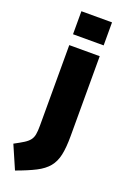

<svg xmlns="http://www.w3.org/2000/svg" viewBox="-229 -746 660 1019"><g transform="rotate(20 101.5 -236.5)"><path d="M1 221 -56 90Q-24 73 -4 60.5Q16 48 26.5 34.5Q37 21 40.5 2Q44 -17 44 -48V-503H216V-52Q216 13 207 55Q198 97 174.5 125.5Q151 154 109 175.5Q67 197 1 221ZM43 -564V-694H216V-564Z"/></g></svg>

Font: Cairo Play Black
Style: Regular
Weight: 900
Version: Version 3.119